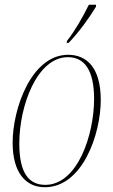

<svg xmlns="http://www.w3.org/2000/svg" viewBox="-20 -776 476 806"><path d="M261 -604 260 -596H268C310 -639 357 -704 383 -748V-756H353C326 -701 294 -646 261 -604ZM168 10C327 10 403 -214 403 -356C403 -492 344 -546 266 -546C112 -546 33 -320 33 -177C33 -50 89 10 168 10ZM170 0C103 0 61 -47 61 -173C61 -333 136 -536 265 -536C334 -536 375 -482 375 -361C375 -209 305 0 170 0Z"/></svg>

Font: Noto Serif Display Condensed Thin
Style: Italic
Weight: 100
Width: 3
Italic angle: -12°
Designer: Monotype Design Team
Foundry: Monotype Imaging Inc.
Version: Version 2.009